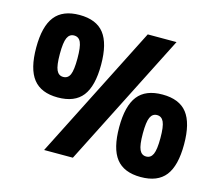

<svg xmlns="http://www.w3.org/2000/svg" viewBox="-104 -871 1162 1012"><g transform="rotate(15 476.5 -365.0)"><path d="M214 0 584 -730H741L371 0ZM211 -286Q120 -286 77 -340.5Q34 -395 34 -511Q34 -627 77 -681.5Q120 -736 211 -736Q303 -736 345.5 -681.5Q388 -627 388 -511Q388 -395 345.5 -340.5Q303 -286 211 -286ZM211 -398Q237 -398 248 -423Q259 -448 259 -511Q259 -574 248 -599Q237 -624 211 -624Q186 -624 174.5 -599Q163 -574 163 -511Q163 -448 174.5 -423Q186 -398 211 -398ZM742 6Q650 6 607.5 -48.5Q565 -103 565 -219Q565 -335 607.5 -389.5Q650 -444 742 -444Q834 -444 876.5 -389.5Q919 -335 919 -219Q919 -103 876.5 -48.5Q834 6 742 6ZM742 -106Q767 -106 778.5 -131Q790 -156 790 -219Q790 -282 778.5 -307Q767 -332 742 -332Q717 -332 705.5 -307Q694 -282 694 -219Q694 -156 705.5 -131Q717 -106 742 -106Z"/></g></svg>

Font: M PLUS 1 Thin ExtraBold
Style: Regular
Weight: 800
Version: Version 1.001